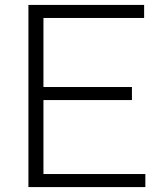

<svg xmlns="http://www.w3.org/2000/svg" viewBox="-20 -760 654 780"><path d="M95.5 0V-740H565.5V-687H156.5V-406.5H516V-353.5H156.5V-53H570.5V0Z"/></svg>

Font: Encode Sans SmExp Lt
Style: Regular
Weight: 300
Width: 6
Designer: Multiple Designers
Foundry: Impallari Type
Version: Version 3.002; ttfautohint (v1.8.3) -l 8 -r 50 -G 200 -x 14 